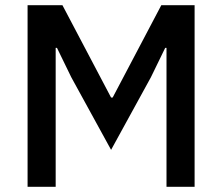

<svg xmlns="http://www.w3.org/2000/svg" viewBox="-20 -718 854 738"><path d="M620 -534H615L560 -421L407 -142L254 -421L199 -534H194V0H86V-698H220L407 -343H413L600 -698H728V0H620Z"/></svg>

Font: IBM Plex Sans Hebrew Medm
Style: Regular
Weight: 500
Designer: Mike Abbink, Paul van der Laan, Pieter van Rosmalen, Yanek Iontef
Foundry: Bold Monday
Version: Version 1.3